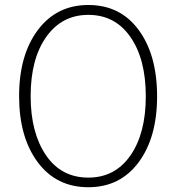

<svg xmlns="http://www.w3.org/2000/svg" viewBox="-20 -743 716 780"><path d="M57.6 -352.5Q57.6 -519.5 133.8 -621.1Q210 -722.7 338.9 -722.7Q468.8 -722.7 543.5 -621.1Q618.2 -519.5 618.2 -351.6Q618.2 -184.6 543 -83.5Q467.8 17.6 338.9 17.6Q209 17.6 133.3 -84Q57.6 -185.5 57.6 -352.5ZM104.5 -352.5Q104.5 -204.1 166.5 -112.8Q228.5 -21.5 338.9 -21.5Q447.3 -21.5 509.8 -111.3Q572.3 -201.2 572.3 -351.6Q572.3 -502.9 509.8 -592.8Q447.3 -682.6 338.9 -682.6Q231.4 -682.6 168 -593.3Q104.5 -503.9 104.5 -352.5Z"/></svg>

Font: Gothic A1 ExtraLight
Style: Regular
Weight: 275
Designer: HanYang I&C Co.,Ltd.
Foundry: HanYang I&C Co.,Ltd.
Version: Version 2.50